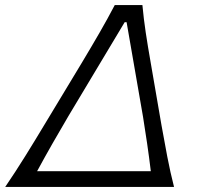

<svg xmlns="http://www.w3.org/2000/svg" viewBox="-48 -733 780 753"><path d="M-27.5 0Q12 -58 51.5 -121.5Q91 -185 126 -243.5L273 -487Q312 -552 343 -605.8Q374 -659.5 402 -713H510.5Q515.5 -659 523.5 -605.8Q531.5 -552.5 543 -487.5L585.5 -241Q596 -181.5 608 -119Q620 -56.5 634.5 0ZM220.5 -278Q190 -226.5 158.5 -171.2Q127 -116 97.5 -61.5H543.5Q537 -115.5 529 -170.2Q521 -225 513 -274.5L448.5 -646H441Z"/></svg>

Font: Commissioner Flair Light
Style: Italic
Weight: 300
Italic angle: -12°
Designer: Kostas Bartsokas
Foundry: Kostas Bartsokas
Version: Version 1.000; ttfautohint (v1.8.3)